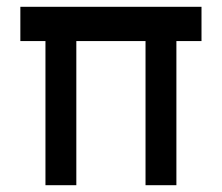

<svg xmlns="http://www.w3.org/2000/svg" viewBox="-20 -546 654 566"><path d="M114 -476 131 -425H40V-526H574V-425H491L500 -438V0H409V-460L419 -425H192L205 -438V0H114Z"/></svg>

Font: Lexend
Style: Regular
Weight: 400
Designer: Thomas Jockin
Foundry: Lexend
Version: Version 1.000